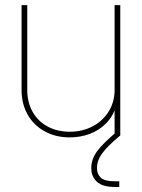

<svg xmlns="http://www.w3.org/2000/svg" viewBox="-20 -536 561 760"><path d="M65.4 -179.7V-515.6H87.9V-179.7Q87.9 -130.9 109.1 -93.3Q130.4 -55.7 168.5 -35.2Q206.5 -14.6 255.9 -14.6Q306.2 -14.6 346.7 -35.9Q387.2 -57.1 410.4 -95Q433.6 -132.8 433.6 -179.7V-515.6H456.1V0H433.6V-117.2H439.5Q428.2 -76.7 400.9 -48.6Q373.5 -20.5 335.9 -6.3Q298.3 7.8 255.9 7.8Q200.7 7.8 157.2 -15.9Q113.8 -39.6 89.6 -82Q65.4 -124.5 65.4 -179.7ZM435.1 204.1Q386.2 204.1 363.8 183.6Q341.3 163.1 341.3 128.9Q341.3 94.2 364.7 62.3Q388.2 30.3 442.4 -14.6L456.1 0Q405.8 42 384.8 70.6Q363.8 99.1 363.8 128.9Q363.8 153.3 379.2 167.5Q394.5 181.6 435.1 181.6H452.1V204.1Z"/></svg>

Font: Intratopia Thin
Style: Regular
Weight: 100
Designer: Rasmus Andersson
Foundry: rsms
Version: Version 3.000;Glyphs 3.2.3 (3260)